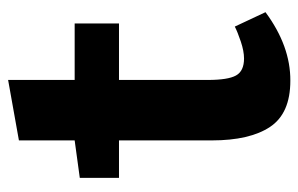

<svg xmlns="http://www.w3.org/2000/svg" viewBox="-152 -578 740 476"><g transform="rotate(-90 218.0 -340.0)"><path d="M107.9 -185.1V-415H15.1V-512.2L107.9 -524.9V-663.1L257.8 -689.9V-524.9H397.9V-415H257.8V-194.8Q257.8 -145 268.8 -125Q279.8 -105 311 -105Q329.1 -105 353 -113Q377 -121.1 390.1 -127.9L425.8 -51.8Q341.8 10.3 255.9 9.8Q174.8 9.8 141.4 -40.5Q107.9 -90.8 107.9 -185.1Z"/></g></svg>

Font: Kadwa
Style: Regular
Weight: 400
Designer: Sol Matas
Foundry: Sol Matas
Version: Version 1.000;PS 001.000;hotconv 1.0.70;makeotf.lib2.5.58329